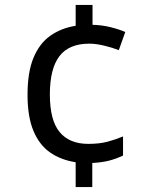

<svg xmlns="http://www.w3.org/2000/svg" viewBox="-20 -744 612 774"><path d="M353 -644Q391 -643 425.5 -634.5Q460 -626 485 -615L459 -542Q433 -552 400 -560Q367 -568 340 -568Q258 -568 219.5 -517.5Q181 -467 181 -363Q181 -259 220.5 -211.5Q260 -164 336 -164Q380 -164 412.5 -172.5Q445 -181 476 -194V-117Q449 -104 420 -96.5Q391 -89 352 -87V10H285V-90Q226 -99 182.5 -129Q139 -159 115 -216Q91 -273 91 -362Q91 -453 115 -511Q139 -569 183 -600Q227 -631 285 -640V-724H353Z"/></svg>

Font: Noto Sans Myanmar UI
Style: Regular
Weight: 400
Designer: Monotype Design Team
Foundry: Monotype Imaging Inc.
Version: Version 2.103; ttfautohint (v1.8.4.7-5d5b)